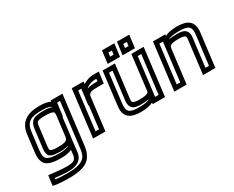

<svg xmlns="http://www.w3.org/2000/svg" viewBox="-121 -1166 2308 1892"><g transform="rotate(-30 1033.0 -219.5)"><path d="M76 -334 52 -137C45 -79 56 -30 85 -4C114 22 171 35 249 35C284 35 335 31 374 13L368 64C361 123 330 134 253 134C214 134 157 129 82 120L55 117L51 145L43 209L41 230L61 234C104 241 161 245 231 245C310 245 376 232 421 206C470 178 501 120 510 46L575 -484L578 -509H553H469H444L443 -496C414 -511 373 -519 323 -519C186 -519 93 -473 76 -334ZM392 -131C389 -105 383 -96 369 -88C352 -79 324 -75 281 -75C234 -75 209 -79 198 -87C189 -92 187 -102 190 -131L217 -350C220 -378 225 -388 235 -395C247 -403 272 -407 320 -407C371 -407 398 -402 410 -394C420 -387 422 -377 419 -350L392 -131ZM428 -443C406 -453 370 -457 326 -457C274 -457 232 -450 211 -435C187 -419 171 -386 167 -350L140 -131C135 -93 144 -59 166 -44C185 -31 224 -25 275 -25C315 -25 349 -30 374 -39C353 -20 302 -15 255 -15C183 -15 142 -24 121 -42C102 -60 96 -87 102 -137L126 -334C139 -443 192 -469 317 -469C380 -469 413 -461 428 -443ZM442 -131 448 -177 465 -318 467 -311 470 -312 486 -437 488 -459H522L460 46C453 110 434 144 400 163C363 185 311 195 237 195C180 195 133 193 96 187L98 173C161 180 211 184 246 184C333 184 407 157 418 64L432 -52L442 -131Z M816 -482V-484L819 -509H794H709H684L681 -484L622 0L619 25H644H734H759L762 0L804 -341C809 -386 837 -392 906 -392H956H981L984 -417L994 -494L997 -519H972H928C897 -519 852 -505 816 -482ZM746 -280 715 -25H675L728 -459H763L757 -405L741 -280H746ZM818 -428C840 -452 886 -469 922 -469H941L937 -442H912C879 -442 846 -439 818 -428Z M1162 35C1217 35 1265 26 1299 8L1297 25H1322H1412H1437L1440 0L1499 -484L1502 -509H1477H1387H1362L1359 -484L1315 -119C1312 -101 1309 -96 1296 -91C1280 -83 1250 -79 1202 -79C1180 -79 1165 -81 1153 -85C1129 -92 1125 -99 1129 -134L1172 -484L1175 -509H1150H1060H1035L1032 -484L989 -129C974 -10 1040 35 1162 35ZM1365 -119 1373 -184 1406 -459H1446L1393 -25H1353L1357 -59L1365 -119ZM1168 -15C1060 -15 1028 -37 1039 -129L1079 -459H1119L1079 -134C1074 -86 1091 -49 1133 -36C1149 -32 1171 -29 1196 -29C1233 -29 1265 -32 1289 -38C1268 -22 1231 -15 1168 -15ZM1254 -565 1266 -659 1269 -684H1244H1154H1129L1126 -659L1114 -565L1111 -540H1136H1226H1251L1254 -565ZM1207 -590H1167L1173 -634H1213L1207 -590ZM1424 -565 1436 -659 1439 -684H1414H1324H1299L1296 -659L1284 -565L1281 -540H1306H1396H1421L1424 -565ZM1377 -590H1337L1343 -634H1383L1377 -590Z M1884 -519C1828 -519 1781 -510 1746 -492L1748 -509H1723H1633H1608L1605 -484L1546 0L1543 25H1568H1658H1683L1686 0L1729 -350C1732 -376 1737 -385 1749 -392C1764 -400 1793 -405 1844 -405C1865 -405 1880 -403 1893 -399C1917 -392 1920 -385 1916 -350L1873 0L1870 25H1895H1985H2010L2013 0L2057 -355C2071 -474 2006 -519 1884 -519ZM1679 -350 1673 -300 1639 -25H1599L1652 -459H1692L1688 -425L1679 -350ZM1878 -469C1985 -469 2018 -447 2007 -355L1966 -25H1926L1966 -350C1972 -398 1955 -435 1912 -448C1896 -452 1874 -455 1850 -455C1811 -455 1779 -452 1754 -445C1775 -461 1813 -469 1878 -469Z"/></g></svg>

Font: Gamestation Text Outline
Style: Italic
Weight: 400
Designer: Jonas Hecksher
Foundry: Jonas Hecksher, Playtypeª, e-types AS
Version: Version 1.003